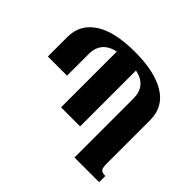

<svg xmlns="http://www.w3.org/2000/svg" viewBox="-157 -953 1183 1183"><g transform="rotate(45 434.5 -362.0)"><path d="M824 -54Q795 -54 785.5 -65Q776 -76 776 -115V-493Q776 -607 680.5 -665.5Q585 -724 413 -724Q235 -724 144 -663.5Q53 -603 53 -495V-324H220V-512Q220 -622 332 -646V-160H498V-647Q609 -624 609 -514V0H824Z"/></g></svg>

Font: Noto Serif Armenian SemiCondensed Extra
Style: Regular
Weight: 800
Width: 4
Designer: Monotype Design Team
Foundry: Monotype Imaging Inc.
Version: Version 1.901